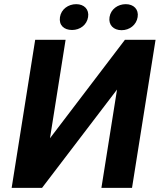

<svg xmlns="http://www.w3.org/2000/svg" viewBox="-20 -902 767 922"><path d="M36 0H182L542 -472L467 0H614L727 -711H580L220 -238L295 -711H149ZM268 -820C262 -781 287 -758 326 -758C364 -758 397 -782 403 -820C409 -857 384 -882 346 -882C308 -882 274 -858 268 -820ZM506 -820C500 -782 525 -757 564 -757C602 -757 635 -782 641 -820C647 -857 622 -882 584 -882C546 -882 512 -858 506 -820Z"/></svg>

Font: Asimov Pro
Style: BdObl
Weight: 700
Designer: Google
Version: Version 2.000980; 2014